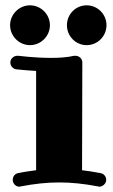

<svg xmlns="http://www.w3.org/2000/svg" viewBox="-20 -691 427 723"><path d="M354 12C366 12 380 1 380 -14C380 -26 371 -37 359 -39C335 -44 312 -47 289 -50L290 -456C290 -469 279 -481 264 -481C262 -481 260 -481 259 -481C234 -475 203 -473 172 -473C110 -473 49 -481 48 -481C47 -481 46 -481 45 -481C34 -481 19 -472 19 -456C19 -443 28 -432 41 -430C44 -430 75 -426 116 -424V-50C94 -47 71 -44 48 -39C36 -37 28 -26 28 -14C28 -1 38 12 53 12C55 12 56 11 58 11C110 1 156 -4 203 -4C250 -4 297 1 349 11C351 11 353 12 354 12ZM168 -596C168 -637 134 -671 93 -671C52 -671 18 -637 18 -596C18 -555 52 -521 93 -521C134 -521 168 -555 168 -596ZM381 -596C381 -637 348 -671 306 -671C265 -671 232 -637 232 -596C232 -555 265 -521 306 -521C348 -521 381 -555 381 -596Z"/></svg>

Font: Ribeye
Style: Regular
Weight: 400
Designer: Astigmatic (AOETI)
Foundry: Astigmatic (AOETI)
Version: Version 1.000